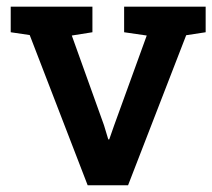

<svg xmlns="http://www.w3.org/2000/svg" viewBox="-20 -548 628 568"><path d="M239.3 0 67.9 -444.3 11.7 -452.6V-528.3H253.4V-452.6L192.4 -442.9L287.6 -177.7L300.3 -135.7H303.2L317.9 -177.7L414.1 -442.9L347.2 -452.6V-528.3H588.4V-452.6L530.8 -443.8L358.9 0Z"/></svg>

Font: Roboto Slab Medium
Style: Regular
Weight: 500
Designer: Google
Version: Version 2.001; ttfautohint (v1.8.3)